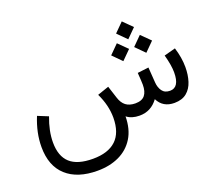

<svg xmlns="http://www.w3.org/2000/svg" viewBox="-143 -847 1484 1303"><g transform="rotate(-20 599.5 -195.0)"><path d="M787.1 -578.1 851.6 -642.6 916.5 -578.1 851.6 -513.2ZM871.1 -450.2 935.5 -514.6 1000.5 -450.2 935.5 -385.3ZM705.1 -450.2 769.5 -514.6 834.5 -450.2 769.5 -385.3ZM747.6 0Q690.9 0 655.3 -28.3Q654.3 64 615.5 126.7Q576.7 189.5 508.8 221.7Q440.9 253.9 352.1 253.9Q207.5 253.9 127.7 181.6Q47.9 109.4 47.9 -27.3Q47.9 -129.9 91.8 -236.8L167.5 -206.1Q131.8 -112.3 131.8 -29.8Q131.8 69.8 185.3 118.4Q238.8 167 350.6 167Q460 167 517.1 113.5Q574.2 60.1 574.7 -48.8Q574.7 -137.7 530.8 -229L613.3 -257.3L642.1 -168Q654.8 -127.9 680.4 -108.2Q706.1 -88.4 748.5 -87.9Q796.9 -87.9 817.9 -114.3Q838.9 -140.6 838.9 -189.9Q838.9 -201.7 837.6 -223.4Q836.4 -245.1 834 -276.9L914.6 -286.6L922.4 -176.3Q924.8 -139.2 943.1 -113.5Q961.4 -87.9 999.5 -87.9Q1067.4 -87.9 1067.4 -196.3Q1067.4 -247.6 1045.9 -325.2L1127.9 -347.2Q1151.4 -272.5 1151.4 -203.6Q1151.4 -147.9 1136.7 -101.8Q1122.1 -55.7 1088.9 -28.1Q1055.7 -0.5 1000 0Q916.5 0 881.8 -69.8Q831.1 0 747.6 0Z"/></g></svg>

Font: Vazir FD-WOL
Style: Regular-FD-WOL
Weight: 400
Designer: Saber Rastikerdar
Foundry: Saber Rastikerdar
Version: Version 30.1.0